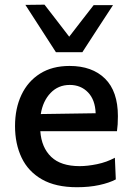

<svg xmlns="http://www.w3.org/2000/svg" viewBox="-20 -792 567 824"><path d="M310.5 11.5Q219 11.5 160 -22.2Q101 -56 72.8 -115.2Q44.5 -174.5 44.5 -251Q44.5 -326.5 72 -384.8Q99.5 -443 151.8 -476Q204 -509 278.5 -509Q375.5 -509 430.8 -454.5Q486 -400 486 -293.5Q486 -255.5 482 -229H153Q158 -159 199.5 -119Q241 -79 322 -79Q355.5 -79 396.8 -87.5Q438 -96 473 -115L477 -22Q448.5 -7 405.8 2.2Q363 11.5 310.5 11.5ZM279.5 -427.5Q230 -427.5 197 -393Q164 -358.5 155 -302.5L390.5 -306Q388.5 -363.5 357.8 -395.5Q327 -427.5 279.5 -427.5ZM220 -568Q187.5 -618.5 154.5 -669.5Q121.5 -720.5 89 -771L171 -772Q197.5 -737.5 224 -703.5Q250 -669 277 -634.5Q303.5 -668.5 329.5 -702.5Q355.5 -736 382 -770H465Q432.5 -720.5 399.5 -669.8Q366.5 -619 333.5 -568Z"/></svg>

Font: Heraclito Medium
Style: Regular
Weight: 500
Designer: Kostas Bartsokas (font) & Cristiano Sobral (main changes)
Foundry: Kostas Bartsokas (font) & Cristiano Sobral (main changes)
Version: Version 1.00;July 8, 2020;FontCreator 13.0.0.2655 64-bit